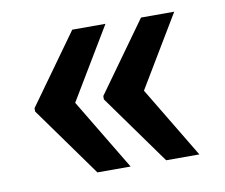

<svg xmlns="http://www.w3.org/2000/svg" viewBox="-53 -515 606 517"><g transform="rotate(-10 250.0 -256.0)"><path d="M147.9 -255.9 265.1 -61H174.3L37.6 -251.5V-260.7L174.3 -451.2H265.1ZM335.9 -255.9 453.1 -61H362.3L225.6 -251.5V-260.7L362.3 -451.2H453.1Z"/></g></svg>

Font: MAUL Bold
Style: Bold
Weight: 700
Designer: MAUL
Version: Version 1.0; 2020; ttfautohint (v1.8.3)